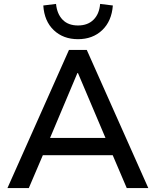

<svg xmlns="http://www.w3.org/2000/svg" viewBox="-20 -960 794 980"><path d="M18 0 332 -705H423L737 0H627L542 -199L590 -168H164L212 -199L127 0ZM375 -587 225 -231 200 -256H554L529 -231L378 -587ZM378 -760Q303 -760 254.5 -806Q206 -852 201 -932L266 -940Q271 -889 299.5 -859.5Q328 -830 378 -830Q428 -830 457.5 -859.5Q487 -889 491 -940L556 -932Q550 -852 501.5 -806Q453 -760 378 -760Z"/></svg>

Font: NunitoSans_10ptSemiBold
Style: Regular
Weight: 600
Designer: Vernon Adams
Foundry: Vernon Adams
Version: Version 3.101;gftools[0.9.27]